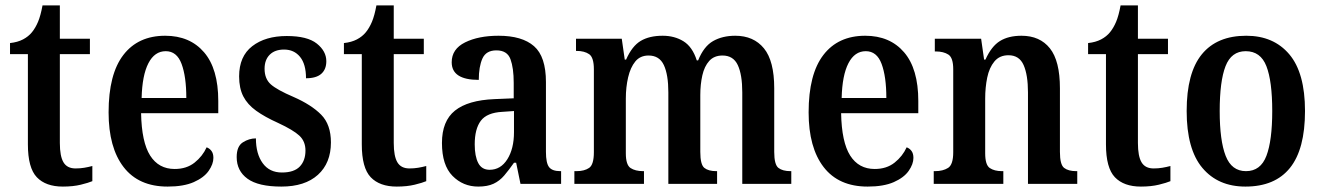

<svg xmlns="http://www.w3.org/2000/svg" viewBox="-20 -679 4882 709"><path d="M212 10Q149 10 116 -24.5Q83 -59 83 -146V-479H17V-520Q45 -523 65 -533.5Q85 -544 98 -560Q111 -576 120.5 -598.5Q130 -621 137 -659H201V-536H312V-479H201V-151Q201 -102 214.5 -79.5Q228 -57 259 -57Q276 -57 291 -59.5Q306 -62 321 -66V-10Q307 -4 278.5 3Q250 10 212 10Z M599 10Q492 10 436.5 -62Q381 -134 381 -264Q381 -405 435.5 -476Q490 -547 590 -547Q681 -547 733.5 -486Q786 -425 786 -306V-261H501Q503 -154 534.5 -104.5Q566 -55 625 -55Q669 -55 698.5 -78.5Q728 -102 743 -135Q754 -131 761 -121.5Q768 -112 768 -96Q768 -73 750.5 -48Q733 -23 695.5 -6.5Q658 10 599 10ZM668 -317Q668 -396 650.5 -443Q633 -490 592 -490Q551 -490 528 -445.5Q505 -401 503 -317Z M1019 10Q934 10 894 -19Q854 -48 854 -99Q854 -139 877 -153.5Q900 -168 925 -168Q925 -111 950 -76.5Q975 -42 1021 -42Q1066 -42 1087 -64Q1108 -86 1108 -123Q1108 -157 1085.5 -178Q1063 -199 1007 -225Q958 -247 926 -270Q894 -293 878.5 -323Q863 -353 863 -397Q863 -471 911.5 -508.5Q960 -546 1039 -546Q1115 -546 1150 -518Q1185 -490 1185 -453Q1185 -423 1166.5 -406.5Q1148 -390 1110 -390Q1110 -442 1088 -469Q1066 -496 1029 -496Q995 -496 976 -477Q957 -458 957 -425Q957 -388 980 -367.5Q1003 -347 1064 -321Q1130 -292 1166 -255.5Q1202 -219 1202 -153Q1202 -77 1154 -33.5Q1106 10 1019 10Z M1445 10Q1382 10 1349 -24.5Q1316 -59 1316 -146V-479H1250V-520Q1278 -523 1298 -533.5Q1318 -544 1331 -560Q1344 -576 1353.5 -598.5Q1363 -621 1370 -659H1434V-536H1545V-479H1434V-151Q1434 -102 1447.5 -79.5Q1461 -57 1492 -57Q1509 -57 1524 -59.5Q1539 -62 1554 -66V-10Q1540 -4 1511.5 3Q1483 10 1445 10Z M1746 10Q1690 10 1651 -29.5Q1612 -69 1612 -151Q1612 -232 1660 -270.5Q1708 -309 1806 -313L1877 -316V-373Q1877 -428 1865 -460.5Q1853 -493 1813 -493Q1775 -493 1761.5 -463Q1748 -433 1748 -384Q1648 -384 1648 -449Q1648 -498 1697.5 -522.5Q1747 -547 1821 -547Q1908 -547 1952 -508.5Q1996 -470 1996 -376V-118Q1996 -77 2007.5 -62Q2019 -47 2049 -47H2052V0H1902L1886 -78H1878Q1859 -51 1842 -31Q1825 -11 1802.5 -0.5Q1780 10 1746 10ZM1788 -52Q1829 -52 1853.5 -91Q1878 -130 1878 -191V-269L1835 -266Q1778 -263 1755.5 -233Q1733 -203 1733 -146Q1733 -102 1746 -77Q1759 -52 1788 -52Z M2101 0V-47H2109Q2138 -47 2155.5 -59Q2173 -71 2173 -117V-423Q2173 -467 2155.5 -479Q2138 -491 2109 -491H2107V-536H2276L2287 -459H2292Q2314 -509 2346 -528Q2378 -547 2427 -547Q2471 -547 2504 -526.5Q2537 -506 2553 -456H2558Q2579 -508 2613.5 -527.5Q2648 -547 2695 -547Q2763 -547 2801 -500.5Q2839 -454 2839 -353V-118Q2839 -71 2854.5 -59Q2870 -47 2899 -47H2902V0H2721V-338Q2721 -403 2704.5 -438.5Q2688 -474 2648 -474Q2617 -474 2599 -454Q2581 -434 2573.5 -400.5Q2566 -367 2566 -328V-118Q2566 -71 2581 -59Q2596 -47 2625 -47H2628V0H2448V-338Q2448 -403 2431.5 -438.5Q2415 -474 2375 -474Q2344 -474 2326 -452Q2308 -430 2299.5 -393.5Q2291 -357 2291 -315V-113Q2291 -70 2308.5 -58.5Q2326 -47 2355 -47H2358V0Z M3184 10Q3077 10 3021.5 -62Q2966 -134 2966 -264Q2966 -405 3020.5 -476Q3075 -547 3175 -547Q3266 -547 3318.5 -486Q3371 -425 3371 -306V-261H3086Q3088 -154 3119.5 -104.5Q3151 -55 3210 -55Q3254 -55 3283.5 -78.5Q3313 -102 3328 -135Q3339 -131 3346 -121.5Q3353 -112 3353 -96Q3353 -73 3335.5 -48Q3318 -23 3280.5 -6.5Q3243 10 3184 10ZM3253 -317Q3253 -396 3235.5 -443Q3218 -490 3177 -490Q3136 -490 3113 -445.5Q3090 -401 3088 -317Z M3428 0V-47H3433Q3462 -47 3481 -59Q3500 -71 3500 -117V-423Q3500 -466 3482 -477.5Q3464 -489 3436 -489H3432V-536H3603L3614 -459H3619Q3641 -508 3672.5 -527.5Q3704 -547 3752 -547Q3820 -547 3857 -500.5Q3894 -454 3894 -353V-118Q3894 -71 3909.5 -59Q3925 -47 3954 -47H3958V0H3776V-338Q3776 -402 3760 -438.5Q3744 -475 3704 -475Q3671 -475 3652 -452Q3633 -429 3625.5 -392.5Q3618 -356 3618 -315V-113Q3618 -70 3635 -58.5Q3652 -47 3680 -47H3685V0Z M4193 10Q4130 10 4097 -24.5Q4064 -59 4064 -146V-479H3998V-520Q4026 -523 4046 -533.5Q4066 -544 4079 -560Q4092 -576 4101.5 -598.5Q4111 -621 4118 -659H4182V-536H4293V-479H4182V-151Q4182 -102 4195.5 -79.5Q4209 -57 4240 -57Q4257 -57 4272 -59.5Q4287 -62 4302 -66V-10Q4288 -4 4259.5 3Q4231 10 4193 10Z M4579 10Q4478 10 4420 -59Q4362 -128 4362 -269Q4362 -410 4418 -478.5Q4474 -547 4582 -547Q4683 -547 4741 -478.5Q4799 -410 4799 -269Q4799 -128 4743.5 -59Q4688 10 4579 10ZM4581 -47Q4635 -47 4656.5 -103.5Q4678 -160 4678 -269Q4678 -379 4656.5 -434.5Q4635 -490 4580 -490Q4527 -490 4505.5 -434.5Q4484 -379 4484 -269Q4484 -160 4506 -103.5Q4528 -47 4581 -47Z"/></svg>

Font: Noto Serif Thai Condensed SemiBold
Style: Regular
Weight: 600
Width: 3
Designer: Monotype Design Team
Foundry: Monotype Imaging Inc.
Version: Version 2.002; ttfautohint (v1.8.4.7-5d5b)